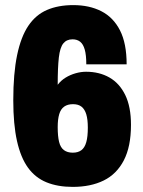

<svg xmlns="http://www.w3.org/2000/svg" viewBox="-20 -720 561 752"><path d="M265 12Q206 12 162 -6Q118 -24 89.5 -63.5Q61 -103 46.5 -168Q32 -233 32 -327Q32 -432 47 -504Q62 -576 91 -619Q120 -662 164 -681Q208 -700 267 -700Q330 -700 377 -676Q424 -652 450 -601Q476 -550 476 -468H318Q318 -504 312 -525.5Q306 -547 294 -556.5Q282 -566 264 -566Q241 -566 228 -550Q215 -534 210.5 -495Q206 -456 206 -388Q219 -405 237 -416Q255 -427 276 -433Q297 -439 317 -439Q369 -439 408.5 -416.5Q448 -394 470.5 -348Q493 -302 493 -231Q493 -146 465 -92Q437 -38 386 -13Q335 12 265 12ZM265 -122Q286 -122 299 -132Q312 -142 318 -163.5Q324 -185 324 -220Q324 -252 318 -272Q312 -292 299.5 -302Q287 -312 266 -312Q245 -312 231.5 -302.5Q218 -293 212 -273Q206 -253 206 -222Q206 -186 211.5 -164Q217 -142 230.5 -132Q244 -122 265 -122Z"/></svg>

Font: Archivo Condensed Black
Style: Regular
Weight: 900
Width: 3
Designer: Hector Gatti
Foundry: Omnibus-Type
Version: Version 2.001